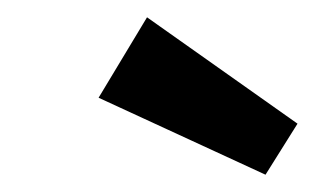

<svg xmlns="http://www.w3.org/2000/svg" viewBox="-20 -834 364 222"><path d="M324 -691 287 -632 94 -721 150 -814Z"/></svg>

Font: Fira Sans Condensed Medium
Style: Italic
Weight: 500
Width: 3
Italic angle: -8°
Designer: bBox Type GmbH & Carrois Corporate GbR & Edenspiekermann AG
Foundry: bBox Type GmbH & Carrois Corporate GbR & Edenspiekermann AG
Version: Version 4.301